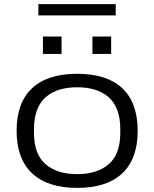

<svg xmlns="http://www.w3.org/2000/svg" viewBox="-20 -894 744 926"><path d="M165 -819.8V-874H538.1V-819.8ZM187 -633.8V-717.8H276.9V-633.8ZM425.8 -633.8V-717.8H516.1V-633.8ZM352.1 12.2Q209.5 12.2 134.8 -58.1Q60.1 -128.4 60.1 -263.2Q60.1 -398.4 134.5 -468.3Q209 -538.1 352.1 -538.1Q495.6 -538.1 569.8 -468.5Q644 -398.9 644 -263.2Q644 -127.9 569.6 -57.9Q495.1 12.2 352.1 12.2ZM560.1 -252.9V-272.9Q560.1 -325.7 544.9 -364.7Q529.8 -403.8 501.7 -427.2Q473.6 -450.7 436.3 -461.9Q398.9 -473.1 352.1 -473.1Q305.2 -473.1 267.8 -461.9Q230.5 -450.7 202.4 -427.2Q174.3 -403.8 159.2 -364.7Q144 -325.7 144 -272.9V-252.9Q144 -150.4 199.5 -102.3Q254.9 -54.2 352.1 -54.2Q449.2 -54.2 504.6 -102.3Q560.1 -150.4 560.1 -252.9Z"/></svg>

Font: Archivo Expanded Light
Style: Regular
Weight: 300
Width: 7
Designer: Hector Gatti
Foundry: Omnibus-Type
Version: Version 2.001